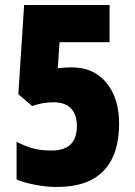

<svg xmlns="http://www.w3.org/2000/svg" viewBox="-20 -800 536 764"><path d="M206 -56Q165 -56 120.5 -64.5Q76 -73 46 -86V-236Q76 -220 108 -210.5Q140 -201 186 -201Q286 -201 286 -299Q286 -343 263 -368Q240 -393 193 -393Q150 -393 108 -378L53 -425L76 -780H416V-632H217L210 -528Q237 -532 265 -532Q353 -532 403.5 -470.5Q454 -409 454 -308Q454 -185 392.5 -120.5Q331 -56 206 -56Z"/></svg>

Font: Noto Sans Malayalam UI ExtraCondensed Black
Style: Regular
Weight: 900
Width: 2
Designer: Jelle Bosma - Monotype Design Team
Foundry: Monotype Imaging Inc.
Version: Version 2.104; ttfautohint (v1.8.4.7-5d5b)